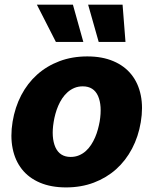

<svg xmlns="http://www.w3.org/2000/svg" viewBox="-20 -795 659 825"><path d="M34.1 -272Q44.4 -334.2 71.2 -385.7Q98 -437.1 139.4 -474.3Q180.8 -511.4 235.3 -532Q289.8 -552.6 355.1 -552.6Q419.4 -552.6 467.3 -532.1Q515.3 -511.7 544.9 -474.4Q574.6 -437.1 585 -385.1Q595.5 -333.1 584.9 -269.9Q574.6 -208.1 547.4 -156.4Q520.2 -104.8 478.9 -67.8Q437.5 -30.9 383.2 -10.3Q328.8 10.3 263.8 10.3Q199.6 10.3 151.6 -10.1Q103.7 -30.5 74.2 -67.8Q44.7 -105.1 34.3 -157.1Q23.8 -209.2 34.1 -272ZM218 -162.3Q236.9 -120.7 283.4 -120.7Q303.3 -120.7 319.4 -127.5Q335.6 -134.2 348.5 -145.8Q361.5 -157.3 371.4 -172.6Q381.4 -187.9 388.7 -204.9Q396 -221.9 400.7 -239.5Q405.5 -257.1 408.4 -273.4Q419.4 -341.3 401.3 -382.5Q382.8 -424 335.6 -424Q316.1 -424 299.9 -417.3Q283.7 -410.5 270.6 -399Q257.5 -387.4 247.3 -372.2Q237.2 -356.9 229.9 -339.8Q222.7 -322.8 217.9 -305Q213.1 -287.3 210.6 -271Q199.6 -204.5 218 -162.3ZM293.3 -774.9 338.1 -614.7H220.2L138.5 -774.9ZM358.7 -774.9H506.7L519.2 -614.7H404.1Z"/></svg>

Font: Inter P Extra Bold
Style: Italic
Weight: 800
Italic angle: 9.39999°
Designer: Rasmus Andersson
Foundry: rsms
Version: Version 3.018;git-588b23468